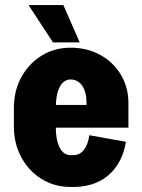

<svg xmlns="http://www.w3.org/2000/svg" viewBox="-20 -725 564 761"><path d="M131 -219V-309H489V-219ZM260 16V-110H270V16ZM35 -223V-297H201V-223ZM323 -309V-317H489V-309ZM489 -316H323Q323 -360 306 -385Q289 -410 259 -410V-536Q325 -536 377 -507.5Q429 -479 459 -429Q489 -379 489 -316ZM334 -189 479 -163Q470 -107 442 -66.5Q414 -26 370.5 -5Q327 16 270 16V-110Q296 -110 312.5 -131Q329 -152 334 -189ZM35 -296Q35 -365 64.5 -419Q94 -473 145 -504.5Q196 -536 260 -536V-410Q232 -410 216.5 -380Q201 -350 201 -296ZM35 -224H201Q201 -170 216.5 -140Q232 -110 260 -110V16Q196 16 145 -15.5Q94 -47 64.5 -101.5Q35 -156 35 -224ZM190 -557 93 -705H231L296 -557Z"/></svg>

Font: Akshar Light
Style: Regular
Weight: 300
Designer: Tall Chai
Foundry: Tall Chai
Version: Version 1.100